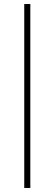

<svg xmlns="http://www.w3.org/2000/svg" viewBox="-20 -800 270 950"><path d="M100 130V-780H130V130Z"/></svg>

Font: Fustat ExtraLight
Style: Regular
Weight: 250
Designer: Mohamed Gaber, Khaled Hosny, Laura Garcia Mut
Foundry: Kief Type Foundry, Alif Type Foundry, Hard Type Foundry
Version: Version 1.007